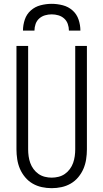

<svg xmlns="http://www.w3.org/2000/svg" viewBox="-20 -975 540 1003"><path d="M250 8Q224 8 198.5 2.5Q173 -3 150.5 -16Q128 -29 111 -49.5Q94 -70 84 -93.5Q74 -117 70 -143Q66 -169 66 -195V-735H127V-195Q127 -177 129.5 -159Q132 -141 138 -124Q144 -107 155 -92Q166 -77 181 -66.5Q196 -56 214 -51.5Q232 -47 250 -47Q268 -47 286 -51.5Q304 -56 319 -66.5Q334 -77 345 -92Q356 -107 362 -124Q368 -141 370.5 -159Q373 -177 373 -195V-735H434V-195Q434 -169 430 -143Q426 -117 416 -93.5Q406 -70 389 -49.5Q372 -29 349.5 -16Q327 -3 301.5 2.5Q276 8 250 8ZM100 -815Q100 -844 109.5 -872.5Q119 -901 141 -920.5Q163 -940 192 -947.5Q221 -955 250 -955Q279 -955 308 -947.5Q337 -940 359 -920.5Q381 -901 390.5 -872.5Q400 -844 400 -815H340Q340 -833 334 -850Q328 -867 315 -878.5Q302 -890 285 -895Q268 -900 250 -900Q232 -900 215 -895Q198 -890 185 -878.5Q172 -867 166 -850Q160 -833 160 -815Z"/></svg>

Font: Iosevka Custom Light
Style: Regular
Weight: 300
Monospace: yes
Designer: Belleve Invis
Foundry: Belleve Invis
Version: Version 27.3.5